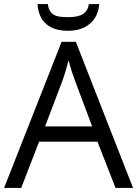

<svg xmlns="http://www.w3.org/2000/svg" viewBox="-20 -922 673 942"><path d="M546.9 0 458 -227.1H171.9L84 0H0L282.2 -716.8H352.1L632.8 0ZM432.1 -301.8 349.1 -522.9Q333 -564.9 315.9 -626Q305.2 -579.1 285.2 -522.9L201.2 -301.8ZM313 -771Q244.6 -771 206.5 -804.4Q168.5 -837.9 164.1 -901.9H214.8Q217.8 -877.9 227.8 -864.3Q237.8 -850.6 255.6 -844.2Q273.4 -837.9 314.9 -837.9Q364.3 -837.9 387.7 -853.5Q411.1 -869.1 416 -901.9H466.8Q461.9 -840.3 421.1 -805.7Q380.4 -771 313 -771Z"/></svg>

Font: HunimalSansv1.5
Style: Regular
Weight: 400
Foundry: Ascender Corporation
Version: Version 1.10